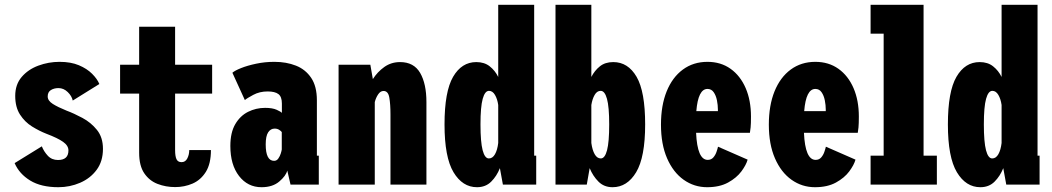

<svg xmlns="http://www.w3.org/2000/svg" viewBox="-20 -770 4390 801"><path d="M223.5 11Q151.5 11 106 -16.8Q60.5 -44.5 41 -89.5L154.5 -159.5Q163 -138 179.5 -120.2Q196 -102.5 222 -102.5Q265.5 -102.5 265.5 -142.5Q265.5 -162.5 243.2 -178.2Q221 -194 173.5 -212Q144 -223.5 113.8 -242.2Q83.5 -261 63.5 -292Q43.5 -323 43.5 -370Q43.5 -417.5 70.5 -449Q97.5 -480.5 140 -496.2Q182.5 -512 228.5 -512Q275.5 -512 309.2 -497.8Q343 -483.5 364.2 -462.2Q385.5 -441 394.5 -419.5L283.5 -350.5Q279.5 -369.5 262.5 -386Q245.5 -402.5 224 -402.5Q205.5 -402.5 192.2 -394.2Q179 -386 179 -367.5Q179 -350 200.2 -336.5Q221.5 -323 257.5 -308.5Q288.5 -297 324 -278Q359.5 -259 384.5 -228Q409.5 -197 409.5 -149Q409.5 -97 383.2 -61.5Q357 -26 314.2 -7.5Q271.5 11 223.5 11Z M560.5 -133V-379.5H481V-500H560.5V-658.5H710.5V-500H865V-379.5H710.5V-144Q710.5 -118.5 716.2 -106Q722 -93.5 737.5 -93.5Q753.5 -93.5 761.5 -109.2Q769.5 -125 769.5 -144H860Q860 -87 838.8 -53Q817.5 -19 783.5 -4.2Q749.5 10.5 711 10.5Q671.5 10.5 637.2 -2.8Q603 -16 581.8 -47.2Q560.5 -78.5 560.5 -133Z M1071 11Q1013.5 11 977.2 -35.8Q941 -82.5 941 -161Q941 -217 961.5 -252Q982 -287 1015 -303.5Q1048 -320 1086 -320Q1116.5 -320 1134.2 -312Q1152 -304 1156 -299V-338Q1156 -366.5 1141.5 -377.5Q1127 -388.5 1096.5 -388.5Q1063 -388.5 1036.5 -374.2Q1010 -360 1001.5 -352.5L949.5 -466.5Q959.5 -475.5 985.8 -486Q1012 -496.5 1048.5 -504.2Q1085 -512 1125 -512Q1174.5 -512 1214.5 -496.2Q1254.5 -480.5 1278.2 -445.2Q1302 -410 1302 -351.5V-120.5H1310V0H1192L1178.5 -58.5Q1173 -36.5 1145.2 -12.8Q1117.5 11 1071 11ZM1123.5 -99Q1134.5 -99 1141.2 -108.8Q1148 -118.5 1151.5 -130Q1155 -141.5 1155.5 -146.5V-219Q1153 -223 1145 -228.2Q1137 -233.5 1126 -233.5Q1109 -233.5 1098.8 -218Q1088.5 -202.5 1088.5 -167.5Q1088.5 -99 1123.5 -99Z M1392.5 0V-500H1525L1535.5 -440Q1554.5 -470 1583.2 -490.5Q1612 -511 1649 -511Q1706.5 -511 1732.8 -465.8Q1759 -420.5 1759 -344V0H1609V-293Q1609 -335 1604.2 -362.8Q1599.5 -390.5 1580 -390.5Q1567 -390.5 1557.5 -376.2Q1548 -362 1543.5 -344V0Z M1970 11Q1909.5 11 1872 -51.5Q1834.5 -114 1834.5 -251Q1834.5 -388 1870.2 -449.5Q1906 -511 1967 -511Q2001 -511 2023.2 -493.2Q2045.5 -475.5 2058.5 -449V-750H2208.5V-120.5H2217V0H2078L2065.5 -68.5Q2052.5 -35.5 2029.2 -12.2Q2006 11 1970 11ZM1984.5 -251Q1984.5 -177.5 1993.5 -143.2Q2002.5 -109 2019.5 -109Q2035 -109 2045 -126.5Q2055 -144 2058.5 -173.5V-332Q2055 -357 2045 -374Q2035 -391 2020 -391Q2003 -391 1993.8 -357.8Q1984.5 -324.5 1984.5 -251Z M2297.5 0V-750H2447V-449Q2460.5 -475.5 2482.5 -493.2Q2504.5 -511 2538.5 -511Q2600 -511 2635.8 -449.5Q2671.5 -388 2671.5 -251Q2671.5 -114 2634 -51.5Q2596.5 11 2535.5 11Q2500 11 2476.8 -12.2Q2453.5 -35.5 2440 -68.5L2428 0ZM2486 -391Q2470.5 -391 2460.8 -374Q2451 -357 2447 -332V-173.5Q2451 -144 2461 -126.5Q2471 -109 2486.5 -109Q2503.5 -109 2512.5 -143.2Q2521.5 -177.5 2521.5 -251Q2521.5 -324.5 2512.2 -357.8Q2503 -391 2486 -391Z M2930 11Q2876 11 2832.2 -20Q2788.5 -51 2763 -109.5Q2737.5 -168 2737.5 -250Q2737.5 -330 2761.2 -388.8Q2785 -447.5 2828.8 -479.8Q2872.5 -512 2931.5 -512Q2987 -512 3027.8 -483Q3068.5 -454 3090.8 -402.5Q3113 -351 3113 -284Q3113 -254 3111.5 -238.5Q3110 -223 3108.5 -216H2884Q2889 -103 2932.5 -103Q2947 -103 2955.8 -113Q2964.5 -123 2969 -136Q2973.5 -149 2975.5 -158L3099 -104Q3093 -82 3073 -55Q3053 -28 3017.5 -8.5Q2982 11 2930 11ZM2931.5 -399Q2892.5 -399 2885 -306.5H2975V-312.5Q2975 -331.5 2971 -351.5Q2967 -371.5 2957.5 -385.2Q2948 -399 2931.5 -399Z M3380 11Q3326 11 3282.2 -20Q3238.5 -51 3213 -109.5Q3187.5 -168 3187.5 -250Q3187.5 -330 3211.2 -388.8Q3235 -447.5 3278.8 -479.8Q3322.5 -512 3381.5 -512Q3437 -512 3477.8 -483Q3518.5 -454 3540.8 -402.5Q3563 -351 3563 -284Q3563 -254 3561.5 -238.5Q3560 -223 3558.5 -216H3334Q3339 -103 3382.5 -103Q3397 -103 3405.8 -113Q3414.5 -123 3419 -136Q3423.5 -149 3425.5 -158L3549 -104Q3543 -82 3523 -55Q3503 -28 3467.5 -8.5Q3432 11 3380 11ZM3381.5 -399Q3342.5 -399 3335 -306.5H3425V-312.5Q3425 -331.5 3421 -351.5Q3417 -371.5 3407.5 -385.2Q3398 -399 3381.5 -399Z M3612 0V-120.5H3666.5V-629.5H3612V-750H3833V-120.5H3888.5V0Z M4070 11Q4009.5 11 3972 -51.5Q3934.5 -114 3934.5 -251Q3934.5 -388 3970.2 -449.5Q4006 -511 4067 -511Q4101 -511 4123.2 -493.2Q4145.5 -475.5 4158.5 -449V-750H4308.5V-120.5H4317V0H4178L4165.5 -68.5Q4152.5 -35.5 4129.2 -12.2Q4106 11 4070 11ZM4084.5 -251Q4084.5 -177.5 4093.5 -143.2Q4102.5 -109 4119.5 -109Q4135 -109 4145 -126.5Q4155 -144 4158.5 -173.5V-332Q4155 -357 4145 -374Q4135 -391 4120 -391Q4103 -391 4093.8 -357.8Q4084.5 -324.5 4084.5 -251Z"/></svg>

Font: Trispace Condensed
Style: Bold
Weight: 700
Width: 3
Designer: Tyler Finck
Foundry: Etcetera Type Company
Version: Version 1.210; ttfautohint (v1.8.3)